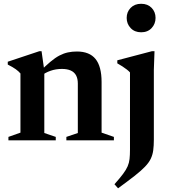

<svg xmlns="http://www.w3.org/2000/svg" viewBox="-20 -741 897 1014"><path d="M214 -368V-38.5L274.5 -18V0H24.5V-18L88 -40.5V-353Q78.5 -364.5 63.2 -375.5Q48 -386.5 21 -400V-415L187.5 -470.5H199.5ZM330.5 -18 391 -38.5V-300Q391 -325.5 381.8 -342.8Q372.5 -360 353.8 -368.5Q335 -377 307 -377Q274.5 -377 246.5 -367Q218.5 -357 201 -342.5L186.5 -358.5Q219.5 -392.5 245.5 -414.2Q271.5 -436 294 -447.8Q316.5 -459.5 338.8 -464.2Q361 -469 386 -469Q452.5 -469 484.5 -429.5Q516.5 -390 516.5 -308V-40.5L581.5 -18V0H330.5ZM725.5 -570.5Q691 -570.5 670 -592.8Q649 -615 649 -646.5Q649 -678 670 -699.5Q691 -721 725.5 -721Q760 -721 780.8 -699.5Q801.5 -678 801.5 -646.5Q801.5 -615 780.8 -592.8Q760 -570.5 725.5 -570.5ZM666.5 -358.5Q660.5 -365.5 650.2 -373.5Q640 -381.5 627 -390Q614 -398.5 599.5 -406.5V-422.5L782 -470.5H796L792.5 -372.5V-3.5Q792.5 29 789.2 53Q786 77 776 97.8Q766 118.5 745.2 140Q724.5 161.5 690 188.5Q655.5 215.5 603.5 253.5L584.5 232Q613 200 629.5 178Q646 156 654 137.5Q662 119 664.2 98.8Q666.5 78.5 666.5 49.5Z"/></svg>

Font: Newsreader 36pt SemiBold
Style: Regular
Weight: 600
Designer: Hugues Gentile
Foundry: Production Type
Version: Version 1.003